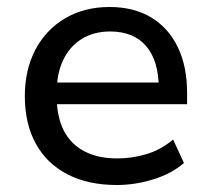

<svg xmlns="http://www.w3.org/2000/svg" viewBox="-20 -520 603 549"><path d="M314 9Q232 9 173 -21.5Q114 -52 82.5 -109Q51 -166 51 -245Q51 -320 81 -377.5Q111 -435 166 -467.5Q221 -500 293 -500Q363 -500 412.5 -470Q462 -440 488.5 -385Q515 -330 515 -254V-222H124V-284H451L434 -267Q434 -346 398 -388Q362 -430 295 -430Q248 -430 213.5 -408.5Q179 -387 160.5 -348Q142 -309 142 -255V-247Q142 -187 162 -147.5Q182 -108 221 -87.5Q260 -67 315 -67Q357 -67 398 -79Q439 -91 475 -121L506 -54Q470 -23 418 -7Q366 9 314 9Z"/></svg>

Font: Nunito Sans 10pt Medium
Style: Regular
Weight: 500
Designer: Vernon Adams
Foundry: Vernon Adams
Version: Version 3.101;gftools[0.9.27]